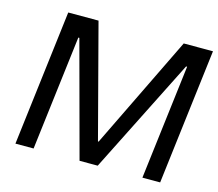

<svg xmlns="http://www.w3.org/2000/svg" viewBox="-95 -769 1009 888"><g transform="rotate(15 410.0 -324.5)"><path d="M741 0 820 -649H680L417 -108L414 -109L272 -649H127L48 0H135L202 -549H207L355 0H442L718 -549H723L656 0Z"/></g></svg>

Font: Gamestation Display
Style: Italic
Weight: 400
Designer: Jonas Hecksher
Foundry: Jonas Hecksher, Playtypeª, e-types AS
Version: Version 1.003